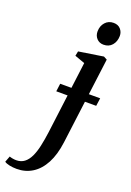

<svg xmlns="http://www.w3.org/2000/svg" viewBox="-309 -820 775 1139"><g transform="rotate(20 78.0 -250.5)"><path d="M-45.5 254.5Q-70 254.5 -91.2 250Q-112.5 245.5 -123 237.5L-108.5 199.5Q-101 202.5 -88.8 204.8Q-76.5 207 -66 207Q-35.5 207 -14.5 191Q6.5 175 20.5 145.5Q34.5 116 43.5 75Q52.5 34 59 -15.5L90 -258.5H18.5L25 -308.5H96L117 -472.5L53 -495.5L59 -525L214 -549L235.5 -537.5L206 -308.5H277.5L270.5 -258.5H199.5L165 10.5Q154.5 91 125.8 145.2Q97 199.5 53.2 227Q9.5 254.5 -45.5 254.5ZM186.5 -614Q160 -614 143.2 -632.2Q126.5 -650.5 127 -677.5Q127.5 -711.5 147.8 -734Q168 -756.5 200 -756.5Q228.5 -756.5 244.5 -738.5Q260.5 -720.5 260.5 -695.5Q260 -660 240.2 -637Q220.5 -614 186.5 -614Z"/></g></svg>

Font: Merriweather 60pt Medium
Style: Italic
Weight: 500
Italic angle: -7.8°
Version: Version 2.101